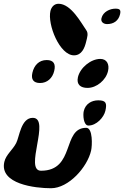

<svg xmlns="http://www.w3.org/2000/svg" viewBox="-22 -980 659 1020"><path d="M517 -883C512 -863 529 -852 547 -852C582 -852 608 -870 616 -905C621 -928 614 -934 591 -934C563 -934 525 -918 517 -883ZM246 -922C229 -850 295 -686 371 -686C412 -686 428 -725 436 -760C441 -781 449 -803 436 -820C410 -857 356 -960 289 -960C265 -960 251 -942 246 -922ZM150 -593C142 -558 156 -539 191 -539C229 -539 257 -565 266 -603C275 -640 263 -661 226 -661C185 -661 159 -633 150 -593ZM392 -570C383 -530 407 -513 443 -513C491 -513 541 -554 552 -603C560 -638 546 -667 511 -667C461 -667 404 -621 392 -570ZM423 -390C418 -370 421 -313 448 -313C490 -313 530 -356 538 -392C547 -432 541 -447 500 -447C464 -447 432 -428 423 -390ZM1 -120C-26 -2 165 20 249 20C343 20 442 -92 462 -180C468 -205 472 -301 436 -301C307 -301 379 -73 196 -73C104 -73 249 -354 152 -354C89 -354 81 -252 64 -220C45 -183 10 -159 1 -120Z"/></svg>

Font: Charger
Style: OversprayIt
Weight: 400
Designer: Jasper
Foundry: Cannot Into Space Fonts
Version: Version 0.980